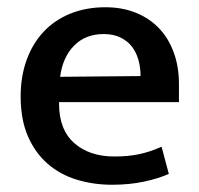

<svg xmlns="http://www.w3.org/2000/svg" viewBox="-20 -500 549 530"><path d="M474 -218H143V-214Q143 -142 185 -105Q227 -68 296 -68Q334 -68 364.5 -74.5Q395 -81 426 -95L446 -20Q417 -7 377 1.5Q337 10 289 10Q238 10 192 -4Q146 -18 111.5 -48Q77 -78 57 -124Q37 -170 37 -234Q37 -289 53.5 -334.5Q70 -380 100.5 -412.5Q131 -445 174.5 -462.5Q218 -480 271 -480Q317 -480 354.5 -465Q392 -450 418.5 -422.5Q445 -395 459.5 -355.5Q474 -316 474 -268ZM368 -290Q368 -314 362 -335Q356 -356 344 -371.5Q332 -387 312.5 -396.5Q293 -406 266 -406Q216 -406 184.5 -374Q153 -342 146 -288Z"/></svg>

Font: Mukta Vaani Medium
Style: Regular
Weight: 500
Designer: Noopur Datye, Girish Dalvi, Yashodeep Gholap, Pallavi Karambelkar
Foundry: Ek Type
Version: Version 2.538;PS 1.000;hotconv 16.6.51;makeotf.lib2.5.65220;